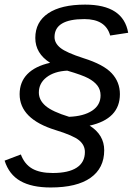

<svg xmlns="http://www.w3.org/2000/svg" viewBox="-37 -745 613 849"><path d="M493.2 -328.6Q493.2 -219.2 359.4 -189.5Q423.8 -148.9 423.8 -80.6Q423.8 -1.5 363.3 41.3Q302.7 84 187 84Q103.5 84 53.2 55.4Q2.9 26.9 -16.6 -34.7L55.2 -62Q71.3 -19 105.2 0.5Q139.2 20 196.3 20Q266.1 20 302.2 -3.7Q338.4 -27.3 338.4 -72.8Q338.4 -103.5 312.5 -124.8Q286.6 -146 208.5 -169.9Q49.8 -218.8 49.8 -328.6Q49.8 -382.3 84.2 -417.5Q118.7 -452.6 184.6 -467.3Q119.1 -508.8 119.1 -577.1Q119.1 -647.9 176.3 -686.3Q233.4 -724.6 339.4 -724.6Q508.3 -724.6 529.8 -600.1L450.2 -587.9Q430.2 -660.6 335.9 -660.6Q204.1 -660.6 204.1 -581.1Q204.1 -554.2 230.2 -533.2Q256.3 -512.2 332 -487.8Q420.9 -460 457 -421.1Q493.2 -382.3 493.2 -328.6ZM134.8 -335.9Q134.8 -302.2 164.8 -276.6Q194.8 -251 268.6 -228.5Q333 -231 370.4 -255.6Q407.7 -280.3 407.7 -323.2Q407.7 -348.1 393.8 -366.5Q379.9 -384.8 353.5 -398.9Q327.1 -413.1 260.3 -432.6Q203.1 -429.7 168.9 -403.3Q134.8 -377 134.8 -335.9Z"/></svg>

Font: Liberation Sans
Style: Italic
Weight: 400
Italic angle: -12°
Designer: Steve Matteson
Foundry: Ascender Corporation
Version: Version 2.1.5